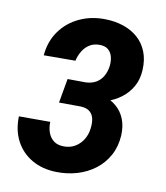

<svg xmlns="http://www.w3.org/2000/svg" viewBox="-67 -595 572 662"><g transform="rotate(10 218.5 -264.0)"><path d="M240.2 -251.5 146 -252.4 156.7 -312.5 220.2 -312Q241.7 -313 256.6 -321.8Q271.5 -330.6 280.3 -345.9Q289.1 -361.3 292 -381.8Q293.9 -398.4 290.3 -413.6Q286.6 -428.7 276.1 -438Q265.6 -447.3 246.6 -447.8Q225.6 -448.2 210.4 -438.7Q195.3 -429.2 185.8 -413.3Q176.3 -397.5 172.4 -379.4L61.5 -378.9Q65.9 -428.7 92 -464.8Q118.2 -501 159.2 -520Q200.2 -539.1 249 -538.1Q283.7 -537.6 313.2 -527.6Q342.8 -517.6 364 -498.8Q385.3 -480 396.5 -452.1Q407.7 -424.3 405.8 -388.2Q404.3 -355 389.9 -329.6Q375.5 -304.2 352.3 -286.9Q329.1 -269.5 300 -260.7Q271 -252 240.2 -251.5ZM152.3 -286.6 232.4 -286.1Q263.7 -285.6 289.8 -276.9Q315.9 -268.1 335 -251.7Q354 -235.4 364 -210.7Q374 -186 372.6 -152.8Q370.1 -113.3 353.3 -82.5Q336.4 -51.8 308.8 -30.8Q281.2 -9.8 246.3 0.5Q211.4 10.7 174.3 9.8Q124.5 8.8 87.9 -12.5Q51.3 -33.7 31.7 -70.8Q12.2 -107.9 13.7 -156.7H123.5Q122.6 -136.7 128.7 -119.6Q134.8 -102.5 148.4 -92Q162.1 -81.5 184.6 -81.5Q207 -81.5 224.1 -92Q241.2 -102.5 251.7 -119.9Q262.2 -137.2 264.6 -158.7Q267.1 -177.7 263.9 -192.6Q260.7 -207.5 249.8 -216.8Q238.8 -226.1 218.3 -227.1L141.6 -227.5Z"/></g></svg>

Font: Roboto Condensed Medium
Style: Italic
Weight: 500
Italic angle: -12°
Designer: Christian Robertson
Foundry: Google
Version: Version 3.0; 2020